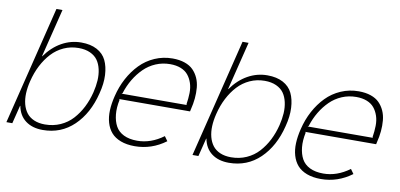

<svg xmlns="http://www.w3.org/2000/svg" viewBox="-77 -1086 2796 1342"><g transform="rotate(10 1321.0 -415.0)"><path d="M583 -311Q594.2 -356.9 596.7 -397.9Q599.1 -439 590.8 -476.1Q582.5 -513.2 563.7 -539.8Q544.9 -566.4 510.3 -582.3Q475.6 -598.1 428.2 -598.1Q372.1 -598.1 323.2 -575.9Q274.4 -553.7 238 -514.4Q201.7 -475.1 175.3 -423.8Q148.9 -372.6 133.8 -311Q122.1 -264.2 120.4 -222.7Q118.7 -181.2 127.9 -146Q137.2 -110.8 156.7 -85.2Q176.3 -59.6 209.5 -45.2Q242.7 -30.8 287.1 -30.8Q346.2 -30.8 396.5 -53.2Q446.8 -75.7 482.7 -115.2Q518.6 -154.8 543.5 -203.9Q568.4 -252.9 583 -311ZM626 -311Q589.8 -164.6 499.3 -77.4Q408.7 9.8 278.8 9.8Q204.6 9.8 156.7 -26.1Q108.9 -62 96.2 -128.9H94.2L62 0H20L227.1 -839.8H270L185.1 -497.1H187Q236.3 -566.4 301.3 -602.8Q366.2 -639.2 439.9 -639.2Q505.9 -639.2 551.3 -615Q596.7 -590.8 617.7 -547.4Q638.7 -503.9 641.8 -443.6Q645 -383.3 626 -311Z M777.8 -335.9 1241.7 -336.9 1237.8 -340.8Q1244.6 -384.3 1245.4 -422.6Q1246.1 -460.9 1235.4 -493.2Q1224.6 -525.4 1205.3 -548.8Q1186 -572.3 1153.6 -585.2Q1121.1 -598.1 1077.6 -598.1Q1023.9 -598.1 976.3 -577.9Q928.7 -557.6 892.6 -522Q856.4 -486.3 829.1 -440.7Q801.8 -395 784.7 -340.8ZM1273.9 -310.1 1271 -296.9 768.1 -295.9 772 -291Q759.8 -233.9 764.6 -186Q769.5 -138.2 788.3 -103.8Q807.1 -69.3 846.2 -50Q885.3 -30.8 941.9 -30.8Q1039.1 -30.8 1127.9 -96.2L1150.9 -64Q1051.3 9.8 931.6 9.8Q874.5 9.8 832 -6.3Q789.6 -22.5 764.6 -51Q739.7 -79.6 728 -119.9Q716.3 -160.2 718.3 -207.5Q720.2 -254.9 733.9 -310.1Q750.5 -378.9 782.2 -438.2Q814 -497.6 858.2 -543Q902.3 -588.4 961.7 -614.3Q1021 -640.1 1087.9 -640.1Q1136.7 -640.1 1174.1 -627.2Q1211.4 -614.3 1234.4 -591.1Q1257.3 -567.9 1271.2 -537.1Q1285.2 -506.3 1288.6 -468.8Q1292 -431.2 1288.3 -391.8Q1284.7 -352.5 1273.9 -310.1Z M1903.8 -311Q1915 -356.9 1917.5 -397.9Q1919.9 -439 1911.6 -476.1Q1903.3 -513.2 1884.5 -539.8Q1865.7 -566.4 1831.1 -582.3Q1796.4 -598.1 1749 -598.1Q1692.9 -598.1 1644 -575.9Q1595.2 -553.7 1558.8 -514.4Q1522.5 -475.1 1496.1 -423.8Q1469.7 -372.6 1454.6 -311Q1442.9 -264.2 1441.2 -222.7Q1439.5 -181.2 1448.7 -146Q1458 -110.8 1477.5 -85.2Q1497.1 -59.6 1530.3 -45.2Q1563.5 -30.8 1607.9 -30.8Q1667 -30.8 1717.3 -53.2Q1767.6 -75.7 1803.5 -115.2Q1839.4 -154.8 1864.3 -203.9Q1889.2 -252.9 1903.8 -311ZM1946.8 -311Q1910.6 -164.6 1820.1 -77.4Q1729.5 9.8 1599.6 9.8Q1525.4 9.8 1477.5 -26.1Q1429.7 -62 1417 -128.9H1415L1382.8 0H1340.8L1547.9 -839.8H1590.8L1505.9 -497.1H1507.8Q1557.1 -566.4 1622.1 -602.8Q1687 -639.2 1760.7 -639.2Q1826.7 -639.2 1872.1 -615Q1917.5 -590.8 1938.5 -547.4Q1959.5 -503.9 1962.6 -443.6Q1965.8 -383.3 1946.8 -311Z M2098.6 -335.9 2562.5 -336.9 2558.6 -340.8Q2565.4 -384.3 2566.2 -422.6Q2566.9 -460.9 2556.2 -493.2Q2545.4 -525.4 2526.1 -548.8Q2506.8 -572.3 2474.4 -585.2Q2441.9 -598.1 2398.4 -598.1Q2344.7 -598.1 2297.1 -577.9Q2249.5 -557.6 2213.4 -522Q2177.2 -486.3 2149.9 -440.7Q2122.6 -395 2105.5 -340.8ZM2594.7 -310.1 2591.8 -296.9 2088.9 -295.9 2092.8 -291Q2080.6 -233.9 2085.4 -186Q2090.3 -138.2 2109.1 -103.8Q2127.9 -69.3 2167 -50Q2206.1 -30.8 2262.7 -30.8Q2359.9 -30.8 2448.7 -96.2L2471.7 -64Q2372.1 9.8 2252.4 9.8Q2195.3 9.8 2152.8 -6.3Q2110.4 -22.5 2085.4 -51Q2060.5 -79.6 2048.8 -119.9Q2037.1 -160.2 2039.1 -207.5Q2041 -254.9 2054.7 -310.1Q2071.3 -378.9 2103 -438.2Q2134.8 -497.6 2179 -543Q2223.1 -588.4 2282.5 -614.3Q2341.8 -640.1 2408.7 -640.1Q2457.5 -640.1 2494.9 -627.2Q2532.2 -614.3 2555.2 -591.1Q2578.1 -567.9 2592 -537.1Q2606 -506.3 2609.4 -468.8Q2612.8 -431.2 2609.1 -391.8Q2605.5 -352.5 2594.7 -310.1Z"/></g></svg>

Font: Sinkin Sans 200 X Light Italic
Style: Regular
Weight: 200
Italic angle: -112°
Designer: Keith Bates
Foundry: K-Type
Version: Sinkin Sans (version 1.0)  by Keith Bates   •   © 2014   www